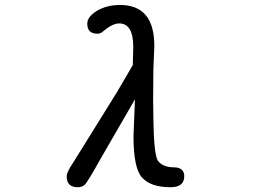

<svg xmlns="http://www.w3.org/2000/svg" viewBox="-20 -742 1040 783"><path d="M252 -22.5Q252 -40 277.3 -77.1L457 -366.2L521.5 -476.6L523.4 -550.8Q523.4 -646.5 465.8 -646.5Q438.5 -646.5 399.4 -613.3Q389.6 -604.5 377 -604.5Q335.9 -604.5 335.9 -645.5Q335.9 -673.8 376 -698.2Q416 -721.7 469.7 -721.7Q609.4 -721.7 609.4 -554.7L605.5 -460.9L604.5 -338.9L605.5 -255.9Q607.4 -117.2 623 -87.9Q642.6 -59.6 690.4 -59.6Q731.4 -58.6 731.4 -23.4Q731.4 21.5 675.8 21.5Q595.7 21.5 560.5 -16.6Q524.4 -53.7 524.4 -186.5L530.3 -336.9L388.7 -91.8Q335.9 2.9 325.2 11.7Q314.5 21.5 296.9 21.5Q252 21.5 252 -22.5Z"/></svg>

Font: FakePearl
Style: Regular
Weight: 400
Version: Version 1.2